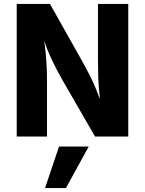

<svg xmlns="http://www.w3.org/2000/svg" viewBox="-20 -694 737 976"><path d="M209 262 280 51H431L315 262ZM65 0V-674H234L391 -395Q447 -295 467.5 -242.5Q488 -190 488 -190Q488 -190 483 -243.5Q478 -297 478 -395V-674H632V0H463L302 -279Q267 -340 245 -387Q223 -434 213.5 -461Q204 -488 204 -488Q204 -488 208 -460.5Q212 -433 215.5 -386Q219 -339 219 -279V0Z"/></svg>

Font: Hind Variable Light
Style: Regular
Weight: 300
Designer: Manushi Parikh, Satya Rajpurohit
Foundry: Indian Type Foundry
Version: Version 3.000